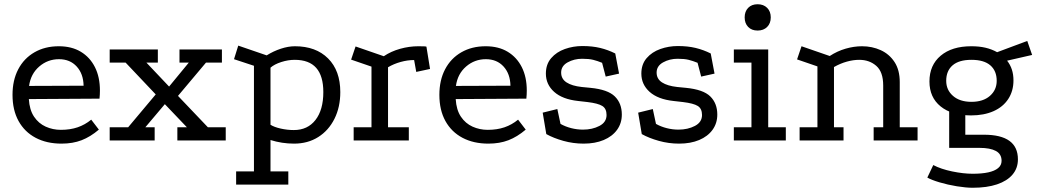

<svg xmlns="http://www.w3.org/2000/svg" viewBox="-20 -662 4903 905"><path d="M446 -51Q406 -17 364.5 -1Q323 15 270 15Q200 15 148 -12.5Q96 -40 67.5 -91.5Q39 -143 39 -215Q39 -284 66 -335.5Q93 -387 142.5 -415.5Q192 -444 257 -444Q318 -444 361 -418Q404 -392 427.5 -345.5Q451 -299 451 -235Q451 -226 450.5 -216.5Q450 -207 449 -197L116 -195Q119 -144 140.5 -112Q162 -80 195.5 -65Q229 -50 267 -50Q311 -50 346 -62Q381 -74 410 -98ZM374 -258Q373 -314 341.5 -348.5Q310 -383 258 -383Q205 -383 165 -348.5Q125 -314 117 -257Z M497 0V-62H584L714 -217L572 -367H497V-429H724V-367H670L777 -254L870 -367H826V-429H1026V-367H951L819 -210L960 -62H1044V0H816V-62H861L757 -171L665 -62H709V0Z M1093 208V146H1177V-352L1083 -383L1103 -447L1237 -401Q1269 -421 1304 -432.5Q1339 -444 1370 -444Q1469 -444 1526.5 -386.5Q1584 -329 1584 -228Q1584 -157 1556.5 -102Q1529 -47 1480 -16Q1431 15 1366 15Q1309 15 1255 -2V146H1339V208ZM1365 -49Q1430 -49 1467 -96.5Q1504 -144 1504 -228Q1504 -304 1470.5 -342Q1437 -380 1369 -380Q1338 -380 1305.5 -369.5Q1273 -359 1255 -343V-74Q1272 -63 1303 -56Q1334 -49 1365 -49Z M1789 -397Q1823 -420 1866 -432Q1909 -444 1952 -444Q1988 -444 1990 -442L2007 -337L1942 -323L1932 -379Q1901 -379 1868.5 -370Q1836 -361 1809 -345V-62H1907V0H1647V-62H1731V-348L1635 -381L1656 -443Z M2458 -51Q2418 -17 2376.5 -1Q2335 15 2282 15Q2212 15 2160 -12.5Q2108 -40 2079.5 -91.5Q2051 -143 2051 -215Q2051 -284 2078 -335.5Q2105 -387 2154.5 -415.5Q2204 -444 2269 -444Q2330 -444 2373 -418Q2416 -392 2439.5 -345.5Q2463 -299 2463 -235Q2463 -226 2462.5 -216.5Q2462 -207 2461 -197L2128 -195Q2131 -144 2152.5 -112Q2174 -80 2207.5 -65Q2241 -50 2279 -50Q2323 -50 2358 -62Q2393 -74 2422 -98ZM2386 -258Q2385 -314 2353.5 -348.5Q2322 -383 2270 -383Q2217 -383 2177 -348.5Q2137 -314 2129 -257Z M2818 -366Q2796 -375 2776 -380Q2756 -385 2724 -385Q2686 -385 2655.5 -368Q2625 -351 2625 -320Q2625 -290 2650.5 -273.5Q2676 -257 2722 -252L2763 -248Q2845 -240 2878 -207.5Q2911 -175 2911 -122Q2911 -81 2888.5 -50Q2866 -19 2825.5 -2Q2785 15 2731 15Q2682 15 2635.5 2Q2589 -11 2555 -30L2538 -131L2607 -148L2622 -78Q2645 -65 2672.5 -58Q2700 -51 2728 -51Q2772 -51 2805.5 -68.5Q2839 -86 2839 -120Q2839 -150 2819 -162.5Q2799 -175 2749 -181L2705 -186Q2631 -194 2592 -229Q2553 -264 2553 -315Q2553 -359 2578 -388Q2603 -417 2642.5 -431Q2682 -445 2725 -445Q2772 -445 2809 -436Q2846 -427 2880 -410L2898 -315L2835 -301Z M3268 -366Q3246 -375 3226 -380Q3206 -385 3174 -385Q3136 -385 3105.5 -368Q3075 -351 3075 -320Q3075 -290 3100.5 -273.5Q3126 -257 3172 -252L3213 -248Q3295 -240 3328 -207.5Q3361 -175 3361 -122Q3361 -81 3338.5 -50Q3316 -19 3275.5 -2Q3235 15 3181 15Q3132 15 3085.5 2Q3039 -11 3005 -30L2988 -131L3057 -148L3072 -78Q3095 -65 3122.5 -58Q3150 -51 3178 -51Q3222 -51 3255.5 -68.5Q3289 -86 3289 -120Q3289 -150 3269 -162.5Q3249 -175 3199 -181L3155 -186Q3081 -194 3042 -229Q3003 -264 3003 -315Q3003 -359 3028 -388Q3053 -417 3092.5 -431Q3132 -445 3175 -445Q3222 -445 3259 -436Q3296 -427 3330 -410L3348 -315L3285 -301Z M3439 -429H3601V-62H3684V0H3439V-62H3522V-367H3439ZM3551 -642Q3579 -642 3596 -625Q3613 -608 3613 -580Q3613 -552 3596 -535Q3579 -518 3551 -518Q3523 -518 3506.5 -535Q3490 -552 3490 -580Q3490 -608 3506.5 -625Q3523 -642 3551 -642Z M3749 0V-62H3833V-349L3737 -382L3758 -444L3891 -398Q3926 -421 3965.5 -432.5Q4005 -444 4043 -444Q4091 -444 4131.5 -425.5Q4172 -407 4196.5 -369.5Q4221 -332 4221 -275V-62H4305V0H4098V-62H4143V-259Q4143 -323 4110.5 -351.5Q4078 -380 4030 -380Q4002 -380 3971.5 -371.5Q3941 -363 3911 -346V-62H3956V0Z M4557 -118Q4466 -118 4413.5 -160.5Q4361 -203 4361 -278Q4361 -355 4414 -399.5Q4467 -444 4558 -444Q4596 -444 4625.5 -437Q4655 -430 4680 -416L4822 -469L4845 -403L4727 -376Q4742 -357 4749.5 -334Q4757 -311 4757 -283Q4757 -233 4732.5 -195.5Q4708 -158 4663 -138Q4618 -118 4557 -118ZM4565 223Q4533 223 4490 216Q4447 209 4408.5 197.5Q4370 186 4351 175L4379 116Q4415 135 4468 146Q4521 157 4565 157Q4608 157 4638 150.5Q4668 144 4684.5 130.5Q4701 117 4701 96Q4701 64 4674 49.5Q4647 35 4597 35H4454V-162L4530 -137V-27H4618Q4698 -27 4738 2Q4778 31 4778 89Q4778 131 4752.5 161Q4727 191 4679.5 207Q4632 223 4565 223ZM4559 -182Q4614 -182 4646 -210Q4678 -238 4678 -281Q4678 -328 4648 -354Q4618 -380 4559 -380Q4500 -380 4470 -354Q4440 -328 4440 -281Q4440 -238 4472 -210Q4504 -182 4559 -182Z"/></svg>

Font: Podkova
Style: Regular
Weight: 400
Designer: Ilya Yudin
Foundry: Cyreal (www.cyreal.org)
Version: Version 2.103